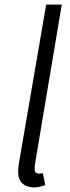

<svg xmlns="http://www.w3.org/2000/svg" viewBox="-20 -806 305 836"><path d="M59 -58Q59 -75 62 -93L181 -786H249L132 -90Q131 -84 131 -67Q131 -58 136.5 -54Q142 -50 150 -50Q157 -50 167 -52L177 0Q149 10 129 10Q96 10 77.5 -7.5Q59 -25 59 -58Z"/></svg>

Font: Nebula Sans Book
Style: Regular
Weight: 400
Italic angle: -9°
Designer: Paul D. Hunt for Adobe (as Source Sans)
Foundry: Nebula Entertainment & Broadcasting LLC
Version: Version 1.010